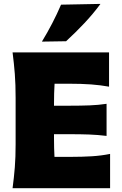

<svg xmlns="http://www.w3.org/2000/svg" viewBox="-20 -988 642 1008"><path d="M46 0Q53.5 -56.5 57.8 -109.8Q62 -163 62 -230.5V-474.5Q62 -544.5 57.8 -599.5Q53.5 -654.5 46 -713H552.5V-533Q508.5 -541 458.2 -544.8Q408 -548.5 340.5 -548.5H266.5Q263.5 -500 263.5 -441V-433H342Q405.5 -433 451 -434.8Q496.5 -436.5 539.5 -443V-274.5Q494.5 -280 449 -281.8Q403.5 -283.5 342 -283.5H263.5V-264Q263.5 -209.5 266 -164.5H354.5Q410.5 -164.5 461 -167.5Q511.5 -170.5 558 -180V0ZM200 -769.5Q258.5 -865.5 300.5 -963.5L507.5 -967.5Q470 -916.5 423.8 -867.2Q377.5 -818 327 -771.5Z"/></svg>

Font: Commissioner Flair ExtraBold
Style: Regular
Weight: 800
Designer: Kostas Bartsokas
Foundry: Kostas Bartsokas
Version: Version 1.000; ttfautohint (v1.8.3)